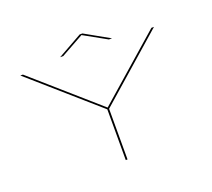

<svg xmlns="http://www.w3.org/2000/svg" viewBox="-130 -952 1241 1122"><g transform="rotate(-20 490.5 -391.0)"><path d="M470 0V-315.5L60 -675H76L475.5 -324.5L875 -675H891L481 -315V0ZM315 -696 468 -782H485L638 -696H618.5L476.5 -775L334.5 -696Z"/></g></svg>

Font: Anybody UltraExpanded Thin
Style: Regular
Weight: 100
Width: 9
Designer: Tyler Finck
Foundry: Etcetera Type Company
Version: Version 1.010; ttfautohint (v1.8.3) -l 8 -r 50 -G 200 -x 14 